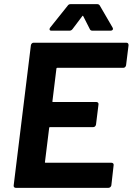

<svg xmlns="http://www.w3.org/2000/svg" viewBox="-20 -906 640 926"><path d="M575 -579H257Q252 -579 252 -574L233 -419Q231 -414 237 -414H445Q450 -414 453 -410.5Q456 -407 455 -402L443 -305Q442 -300 438.5 -296.5Q435 -293 430 -293H222Q217 -293 217 -288L197 -126Q195 -121 201 -121H518Q523 -121 526 -117.5Q529 -114 528 -109L517 -12Q516 -7 512 -3.5Q508 0 503 0H56Q51 0 48 -3.5Q45 -7 46 -12L129 -688Q130 -693 133.5 -696.5Q137 -700 142 -700H589Q600 -700 600 -688L588 -591Q587 -586 583.5 -582.5Q580 -579 575 -579ZM320 -886H449Q458 -886 462 -878L523 -773Q525 -769 525 -767Q525 -763 521.5 -760.5Q518 -758 513 -758H426Q416 -758 413 -766L382 -827Q379 -833 376 -827L330 -766Q324 -758 315 -758H228Q219 -758 219 -765Q219 -769 222 -773L306 -878Q311 -886 320 -886Z"/></svg>

Font: Barlow
Style: Bold Italic
Weight: 700
Italic angle: -7°
Designer: Jeremy Tribby
Foundry: Tribby Type
Version: Version 1.422